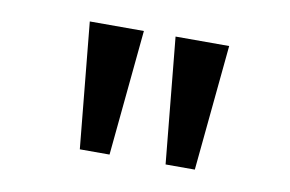

<svg xmlns="http://www.w3.org/2000/svg" viewBox="-42 -794 586 388"><g transform="rotate(10 251.0 -600.0)"><path d="M140 -471 115 -729H226L201 -471ZM316 -471 291 -729H401L376 -471Z"/></g></svg>

Font: lkorean25
Style: Book
Weight: 400
Designer: Jelle Bosma - Monotype Design Team
Foundry: Monotype Imaging Inc.
Version: Version 2.003